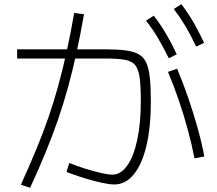

<svg xmlns="http://www.w3.org/2000/svg" viewBox="-20 -866 1040 919"><path d="M80 18Q119 -68 151.5 -146Q184 -224 210.5 -300Q237 -376 258.5 -454.5Q280 -533 299 -619Q318 -705 335 -804L382 -798Q365 -700 346 -613Q327 -526 305 -446Q283 -366 256 -288.5Q229 -211 196.5 -132Q164 -53 124 33ZM911 -108Q899 -170 880 -241Q861 -312 836.5 -384Q812 -456 784 -522L828 -537Q856 -470 881 -397.5Q906 -325 926 -253Q946 -181 958 -117ZM788 -587Q760 -644 734.5 -686.5Q709 -729 679 -767L716 -791Q749 -748 775 -704Q801 -660 826 -606ZM919 -643Q892 -700 866.5 -742.5Q841 -785 812 -823L848 -846Q881 -803 906.5 -758.5Q932 -714 957 -661ZM527 17Q505 17 465.5 8.5Q426 0 381.5 -14Q337 -28 298 -43L312 -86Q348 -71 388.5 -58.5Q429 -46 464.5 -38Q500 -30 518 -30Q558 -30 589 -73.5Q620 -117 637 -196.5Q654 -276 654 -383Q654 -453 648.5 -494Q643 -535 627 -554.5Q611 -574 576.5 -580Q542 -586 483 -586H62V-630H479Q539 -630 579 -625Q619 -620 643.5 -606.5Q668 -593 680.5 -565Q693 -537 697.5 -491.5Q702 -446 702 -379Q702 -258 681 -169Q660 -80 620.5 -31.5Q581 17 527 17Z"/></svg>

Font: M PLUS 1 Thin Light
Style: Regular
Weight: 300
Version: Version 1.001